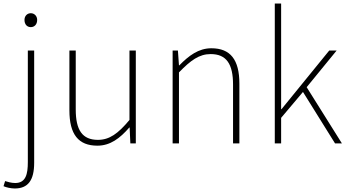

<svg xmlns="http://www.w3.org/2000/svg" viewBox="-53 -814 1974 1090"><path d="M31 256C105 256 141 211 141 110V-527H105V106C105 174 94 225 33 225C11 225 -11 218 -24 214L-33 243C-18 250 9 256 31 256ZM122 -660C142 -660 158 -675 158 -701C158 -723 142 -739 122 -739C101 -739 86 -723 86 -701C86 -675 101 -660 122 -660Z M500 13C573 13 628 -29 681 -90H683L687 0H718V-527H682V-133C617 -55 568 -20 503 -20C414 -20 377 -76 377 -192V-527H341V-188C341 -51 392 13 500 13Z M927 0H963V-403C1030 -472 1078 -507 1143 -507C1233 -507 1270 -450 1270 -334V0H1306V-339C1306 -475 1255 -540 1147 -540C1074 -540 1019 -498 965 -443H963L957 -527H927Z M1507 0H1543V-145L1667 -292L1849 0H1888L1688 -319L1858 -527H1816L1545 -194H1543V-794H1507Z"/></svg>

Font: Noto Sans CJK HK Thin
Style: Regular
Weight: 100
Designer: Ryoko NISHIZUKA 西塚涼子 (kana, bopomofo & ideographs); Paul D. Hunt (Latin, Greek & Cyrillic); Sandoll Communications 산돌커뮤니
Foundry: Adobe
Version: Version 2.004;hotconv 1.0.118;makeotfexe 2.5.65603